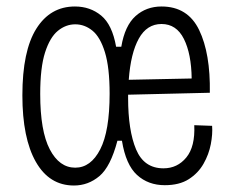

<svg xmlns="http://www.w3.org/2000/svg" viewBox="-20 -560 712 592"><path d="M208 12Q132 12 90.5 -61Q49 -134 49 -266Q49 -403 92 -471.5Q135 -540 211 -540Q258 -540 292 -512Q326 -484 338 -416H354Q365 -481 398 -510.5Q431 -540 478 -540Q559 -540 594 -467.5Q629 -395 627 -274L375 -268Q375 -263 375 -258Q375 -158 399.5 -99.5Q424 -41 484 -41Q527 -41 554.5 -74.5Q582 -108 579 -174L634 -172Q636 -147 630 -115.5Q624 -84 607.5 -55Q591 -26 562 -7.5Q533 11 488 11Q437 11 402.5 -20.5Q368 -52 356 -126H342Q321 -46 286.5 -17Q252 12 208 12ZM478 -486Q433 -486 408 -441Q383 -396 377 -314L571 -318Q570 -394 547 -440Q524 -486 478 -486ZM212 -43Q260 -43 289 -99.5Q318 -156 318 -271Q318 -352 303.5 -399Q289 -446 265 -465.5Q241 -485 212 -485Q183 -485 158.5 -465Q134 -445 119 -398.5Q104 -352 104 -270Q104 -156 133.5 -99.5Q163 -43 212 -43Z"/></svg>

Font: Bricolage Grotesque 10pt Condensed ExtraLight
Style: Regular
Weight: 200
Width: 3
Designer: Mathieu Triay
Foundry: Atelier Triay
Version: Version 1.000; ttfautohint (v1.8.4.7-5d5b);gftools[0.9.32]